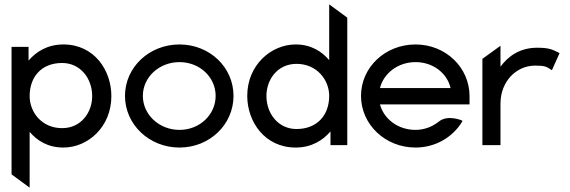

<svg xmlns="http://www.w3.org/2000/svg" viewBox="-20 -666 2617 881"><path d="M111 -388V-451H33V134L116 195V-61C150 -21 199 11 271 11C383 11 491 -83 491 -225C491 -343 413 -462 271 -462C198 -462 146 -429 111 -388ZM116 -225C116 -313 170 -377 265 -377C349 -377 403 -306 403 -225C403 -151 353 -78 265 -78C171 -78 116 -152 116 -225Z M803.5 -381C896.5 -381 969.5 -312 969.5 -226C969.5 -140 896.5 -70 803.5 -70C710.5 -70 635.5 -140 635.5 -226C635.5 -312 710.5 -381 803.5 -381ZM803.5 11C942.5 11 1051.5 -95 1051.5 -226C1051.5 -357 942.5 -462 803.5 -462C664.5 -462 553.5 -357 553.5 -226C553.5 -95 664.5 11 803.5 11Z M1496.5 -63V0H1573.5V-585L1490.5 -646V-390C1457.5 -429 1408.5 -462 1336.5 -462C1224.5 -462 1114.5 -368 1114.5 -226C1114.5 -108 1194.5 11 1336.5 11C1409.5 11 1461.5 -22 1496.5 -63ZM1490.5 -226C1490.5 -138 1435.5 -74 1340.5 -74C1256.5 -74 1202.5 -145 1202.5 -226C1202.5 -300 1252.5 -373 1340.5 -373C1434.5 -373 1490.5 -299 1490.5 -226Z M2134.5 -187V-225C2134.5 -356 2025.5 -462 1886.5 -462C1747.5 -462 1636.5 -357 1636.5 -226C1636.5 -95 1747.5 11 1886.5 11C1977.5 11 2056.5 -36 2099.5 -106L2102.5 -111L2097.5 -114C2097.5 -114 2033.5 -141 1993.5 -108C1964.5 -85 1927.5 -70 1886.5 -70C1807.5 -70 1741.5 -119 1723.5 -187ZM1723.5 -262C1740.5 -330 1806.5 -381 1886.5 -381C1966.5 -381 2031.5 -331 2047.5 -262Z M2542.5 -425C2514.5 -438 2502.5 -447 2444.5 -447C2365.5 -447 2311.5 -408 2276.5 -360V-456L2193.5 -396V0H2276.5V-191C2276.5 -244 2296.5 -287 2323.5 -316C2349.5 -343 2386.5 -365 2436.5 -365C2481.5 -365 2489.5 -359 2507.5 -347L2512.5 -344L2547.5 -422Z"/></svg>

Font: Charger
Style: Bd
Weight: 400
Designer: Jasper
Foundry: Cannot Into Space Fonts
Version: Version 0.98